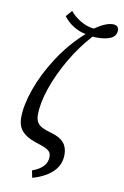

<svg xmlns="http://www.w3.org/2000/svg" viewBox="-103 -831 700 1083"><g transform="rotate(10 246.5 -289.0)"><path d="M153 153Q237 123 237 61Q237 43 228.5 32.5Q220 22 201.5 13.5Q183 5 144 -7Q93 -24 67 -52.5Q41 -81 41 -131Q41 -201 74 -294.5Q107 -388 169.5 -484.5Q232 -581 317 -657Q281 -663 247 -684Q213 -705 189 -737L220 -772Q242 -744 279.5 -721.5Q317 -699 357 -695Q419 -738 459 -738Q493 -738 493 -708Q493 -648 380 -648L358 -649Q294 -579 242 -490Q190 -401 160.5 -314.5Q131 -228 131 -163Q131 -135 141 -119Q151 -103 169.5 -93.5Q188 -84 224 -74Q273 -60 295.5 -34Q318 -8 318 34Q318 92 277 132.5Q236 173 161 194Z"/></g></svg>

Font: Noto Serif Cond
Style: Italic
Weight: 400
Width: 3
Italic angle: -12°
Designer: Monotype Design Team
Foundry: Monotype Imaging Inc.
Version: Version 1.001